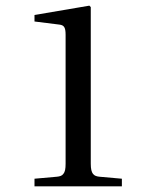

<svg xmlns="http://www.w3.org/2000/svg" viewBox="-20 -659 538 679"><path d="M102 0H411V-27L332 -34C312 -36 301 -43 301 -80V-634L296 -639L102 -606V-583L190 -572C206 -570 212 -563 212 -536V-80C212 -62 210 -51 204 -44C199 -37 191 -35 181 -34L102 -27Z"/></svg>

Font: erewhon
Style: Regular
Weight: 400
Version: Version 1.0.0